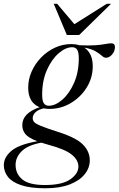

<svg xmlns="http://www.w3.org/2000/svg" viewBox="-90 -752 621 1004"><path d="M147.5 232.5Q68 232.5 20.2 216.2Q-27.5 200 -48.8 172.5Q-70 145 -70 111.5Q-70 70.5 -30.5 37Q9 3.5 105 -13.5Q58 -31.5 42.2 -51.5Q26.5 -71.5 26.5 -97.5Q26.5 -160 117 -191.5Q57.5 -215.5 57.5 -293Q57.5 -337.5 75.5 -378.2Q93.5 -419 125.2 -451.5Q157 -484 197.5 -502.8Q238 -521.5 283 -521.5Q305.5 -521.5 324.5 -515.5Q377.5 -513 409.8 -515.5Q442 -518 460.8 -521.8Q479.5 -525.5 492.5 -525.5Q511 -525.5 511 -506Q511 -484 496.2 -467Q481.5 -450 464 -450Q454 -450 442.8 -460.2Q431.5 -470.5 410.5 -483.2Q389.5 -496 351 -503Q395 -473 395 -406Q395 -344.5 363 -293.8Q331 -243 279.8 -212.8Q228.5 -182.5 169.5 -182.5Q153 -182.5 138.5 -185.5Q108.5 -178 94.8 -164.2Q81 -150.5 81 -134Q81 -123 88.5 -114Q96 -105 124 -93.5Q152 -82 214 -62Q307.5 -32.5 343.5 3.8Q379.5 40 379.5 86.5Q379.5 126 352.8 159.2Q326 192.5 274.5 212.5Q223 232.5 147.5 232.5ZM165 -199Q199.5 -199 236 -230.8Q272.5 -262.5 297.2 -318.5Q322 -374.5 322 -447Q322 -479 313.5 -492Q305 -505 287.5 -505Q253 -505 216.5 -473.2Q180 -441.5 155.2 -385.8Q130.5 -330 130.5 -257Q130.5 -225 139.2 -212Q148 -199 165 -199ZM-8.5 110Q-8.5 157.5 27 186.5Q62.5 215.5 145 215.5Q235 215.5 277.5 185.8Q320 156 320 119Q320 85 285.5 56.8Q251 28.5 163 5Q143 -0.5 126.5 -6Q56.5 6.5 24 38.2Q-8.5 70 -8.5 110ZM490.5 -732 324 -569H259.5L191 -732H209L299 -625.5L468 -732Z"/></svg>

Font: Newsreader Display
Style: Italic
Weight: 400
Italic angle: -17°
Designer: Hugues Gentile
Foundry: Production Type
Version: Version 1.001